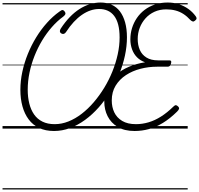

<svg xmlns="http://www.w3.org/2000/svg" viewBox="-20 -1016 1573 1517"><path d="M407 19Q339 19 289 -5Q239 -29 206.5 -72.5Q174 -116 157.5 -175.5Q141 -235 141 -306Q141 -377 156.5 -449Q172 -521 200 -590Q228 -659 266 -721Q304 -783 350.5 -835Q397 -887 449 -924Q468 -939 476.5 -936.5Q485 -934 491 -925Q499 -915 496.5 -905.5Q494 -896 480 -885Q433 -851 390 -802Q347 -753 312.5 -695.5Q278 -638 252.5 -573.5Q227 -509 213 -441.5Q199 -374 199 -307Q199 -248 211.5 -198Q224 -148 249.5 -111.5Q275 -75 315.5 -55Q356 -35 412 -35Q467 -35 521 -56.5Q575 -78 625.5 -117Q676 -156 721 -208.5Q766 -261 803.5 -322.5Q841 -384 868 -451Q895 -518 910 -586.5Q925 -655 925 -719Q925 -778 914 -820.5Q903 -863 882 -890.5Q861 -918 831 -931.5Q801 -945 763 -945Q729 -945 695 -933.5Q661 -922 627.5 -899Q594 -876 562.5 -842Q531 -808 501 -762Q494 -751 483.5 -748.5Q473 -746 462 -753Q453 -760 453 -769.5Q453 -779 460 -790Q494 -842 531 -880.5Q568 -919 608 -944.5Q648 -970 690 -983Q732 -996 775 -996Q823 -996 862 -978.5Q901 -961 927.5 -926Q954 -891 968.5 -839.5Q983 -788 983 -721Q983 -650 967 -576Q951 -502 921.5 -429.5Q892 -357 851 -290.5Q810 -224 760 -167.5Q710 -111 652.5 -69Q595 -27 533 -4Q471 19 407 19ZM1043 19Q963 19 910 -13Q857 -45 830.5 -97.5Q804 -150 804 -213Q804 -281 828.5 -333.5Q853 -386 897 -425Q941 -464 999 -488.5Q1057 -513 1126 -524Q1089 -537 1063 -563Q1037 -589 1023.5 -626Q1010 -663 1010 -705Q1010 -751 1023 -793.5Q1036 -836 1061 -873Q1086 -910 1122 -937.5Q1158 -965 1204 -980.5Q1250 -996 1305 -996Q1353 -996 1394 -982.5Q1435 -969 1468.5 -945Q1502 -921 1526 -888Q1533 -879 1533 -870.5Q1533 -862 1521 -853Q1511 -844 1502.5 -846.5Q1494 -849 1484 -858Q1459 -886 1430 -905Q1401 -924 1367 -933Q1333 -942 1294 -942Q1242 -942 1200.5 -923Q1159 -904 1129.5 -871Q1100 -838 1084 -796Q1068 -754 1068 -708Q1068 -660 1084.5 -622Q1101 -584 1137 -561.5Q1173 -539 1230 -539H1319Q1329 -539 1332 -533Q1335 -527 1331 -514Q1328 -500 1321 -494.5Q1314 -489 1305 -489H1221Q1154 -489 1090 -472.5Q1026 -456 975 -422.5Q924 -389 893.5 -339Q863 -289 863 -222Q863 -170 883 -128Q903 -86 945.5 -60.5Q988 -35 1054 -35Q1104 -35 1153.5 -49.5Q1203 -64 1252 -95Q1301 -126 1349 -173Q1361 -185 1369 -185Q1377 -185 1387 -175Q1397 -165 1394.5 -156Q1392 -147 1379 -134Q1322 -78 1266.5 -44.5Q1211 -11 1156 4Q1101 19 1043 19ZM0 471H1463V481H0ZM0 -20H1463V0H0ZM0 -505H1463V-500H0ZM0 -991H1463V-981H0Z"/></svg>

Font: Playwrite IE Guides
Style: Regular
Weight: 400
Designer: Veronika Burian, José Scaglione
Foundry: TypeTogether
Version: Version 1.003